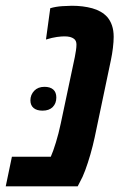

<svg xmlns="http://www.w3.org/2000/svg" viewBox="-52 -660 422 680"><path d="M-31.7 0 -9.8 -105H127.9Q136.2 -123.5 146 -155.5Q155.8 -187.5 163.1 -222.2L212.9 -457.5Q215.3 -469.2 217 -481.2Q218.8 -493.2 218.8 -502.4Q218.8 -508.8 216.6 -514.2Q214.4 -519.5 209.5 -522.9Q204.1 -526.9 196 -529.1Q188 -531.2 175.8 -531.2Q166 -531.2 149.7 -529.1Q133.3 -526.9 110.8 -520L126 -630.9Q145.5 -636.7 168.7 -638.2Q191.9 -639.6 202.6 -639.6Q242.2 -639.6 274.9 -630.6Q307.6 -621.6 327.6 -600.1Q338.9 -586.9 344.7 -569.6Q350.6 -552.2 350.6 -529.3Q350.6 -512.7 347.9 -490.2Q345.2 -467.8 340.8 -447.3L283.2 -172.9Q276.9 -143.6 268.1 -113Q259.3 -82.5 249.8 -56.9Q240.2 -31.2 231.9 -17.1L223.1 0ZM98.6 -268.1Q78.1 -268.1 66.9 -277.6Q55.7 -287.1 55.7 -304.7Q55.7 -324.2 69.1 -338.4Q82.5 -352.5 105.5 -352.5Q125.5 -352.5 136.5 -343Q147.5 -333.5 147.5 -314.5Q147.5 -293.9 134.8 -281Q122.1 -268.1 98.6 -268.1Z"/></svg>

Font: Open Sans Condensed
Style: Italic
Weight: 400
Width: 3
Italic angle: -12°
Designer: Monotype Design Team
Foundry: Monotype Imaging Inc.
Version: Version 3.000